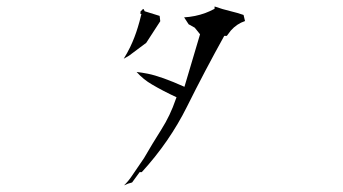

<svg xmlns="http://www.w3.org/2000/svg" viewBox="-20 -703 1040 582"><path d="M407.2 -181.2H409.7Q493.7 -272.9 546.9 -379.9Q600.1 -486.8 659.7 -594.2H667.5Q678.2 -608.9 679.7 -610.4Q697.8 -630.9 722.7 -639.2L718.3 -657.7Q698.2 -664.6 681.2 -668.5Q652.8 -675.3 631.3 -683.1H630.4V-676.3Q614.7 -668 602.5 -663.6Q571.8 -652.3 538.1 -650.4L551.8 -629.4L570.3 -619.1L586.4 -599.1L539.1 -439.9Q469.2 -471.2 428.2 -479.5Q411.1 -482.9 394 -484.9Q414.6 -461.9 440.9 -446.8Q474.1 -427.2 515.1 -408.2L512.7 -401.9Q496.1 -353 469 -310.3Q441.9 -267.6 416.5 -223.6L379.9 -169.9Q369.6 -154.3 356 -141.1Q367.7 -147 380.4 -149.9L403.3 -181.2ZM405.8 -660.6H408.7Q402.8 -636.2 397.9 -620.6Q388.7 -589.8 374.5 -560.1Q365.7 -542 355 -524.9L371.1 -534.2L423.3 -573.2L465.8 -638.7L463.9 -654.8L418.5 -668.9L415.5 -675.3H413.1L405.8 -668Z"/></svg>

Font: Bakudai
Style: ExtraLight
Weight: 200
Version: Version 1.48